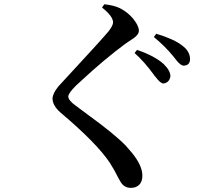

<svg xmlns="http://www.w3.org/2000/svg" viewBox="-20 -827 1040 916"><path d="M759.8 -428.7Q745.1 -428.7 720.7 -461.9Q719.7 -462.9 716.8 -465.8Q713.9 -469.7 712.9 -471.7Q668.9 -532.2 622.1 -574.2L633.8 -588.9Q717.8 -560.5 760.7 -521.5Q793 -490.2 793 -462.9Q788.1 -432.6 759.8 -428.7ZM856.4 -513.7Q841.8 -513.7 820.3 -541Q808.6 -555.7 806.6 -558.6Q765.6 -608.4 713.9 -650.4L725.6 -666Q812.5 -639.6 849.6 -609.4Q885.7 -583 886.7 -545.9Q886.7 -518.6 863.3 -514.6Q859.4 -513.7 856.4 -513.7ZM519.5 -720.7Q518.6 -750 466.8 -791L477.5 -806.6Q523.4 -801.8 551.8 -788.1Q604.5 -760.7 631.8 -713.9Q642.6 -694.3 642.6 -680.7Q642.6 -662.1 617.2 -644.5Q614.3 -642.6 605.5 -636.7Q587.9 -625 578.1 -618.2Q477.5 -543.9 365.2 -439.5Q350.6 -426.8 341.8 -418Q305.7 -381.8 305.7 -366.2Q306.6 -347.7 340.8 -323.2Q360.4 -308.6 398.4 -280.3Q529.3 -185.5 582 -129.9Q597.7 -112.3 611.3 -95.7Q659.2 -36.1 659.2 10.7Q659.2 56.6 621.1 67.4Q611.3 69.3 602.5 69.3Q570.3 68.4 553.7 38.1Q550.8 32.2 543.9 20.5Q524.4 -18.6 504.9 -48.8Q444.3 -141.6 267.6 -291Q231.4 -323.2 230.5 -356.4Q231.4 -381.8 258.8 -415Q270.5 -428.7 426.8 -597.7Q479.5 -655.3 498 -677.7Q519.5 -705.1 519.5 -720.7Z"/></svg>

Font: GenYoMin JP SemiBold
Style: Regular
Weight: 600
Version: Version 1.001;PS 1;hotconv 16.6.51;makeotf.lib2.5.65220 DEVE